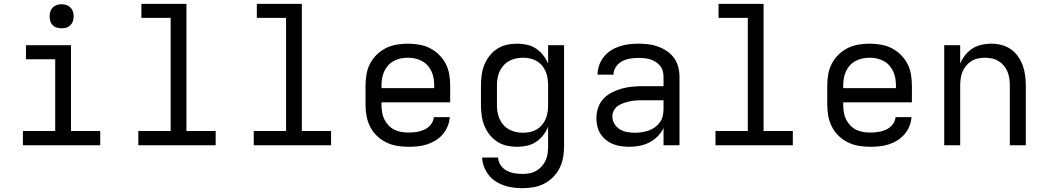

<svg xmlns="http://www.w3.org/2000/svg" viewBox="-20 -755 5440 998"><path d="M99 0V-74H267V-447H115V-520H349V-74H501V0ZM300 -608Q287 -608 275 -611.5Q263 -615 254 -624Q245 -633 241.5 -645Q238 -657 238 -670Q238 -683 241.5 -695Q245 -707 254 -716Q263 -725 275 -729Q287 -733 300 -733Q313 -733 325 -729Q337 -725 346 -716Q355 -707 359 -695Q363 -683 363 -670Q363 -657 359 -645Q355 -633 346 -624Q337 -615 325 -611.5Q313 -608 300 -608Z M699 0V-74H867V-662H715V-735H949V-74H1101V0Z M1299 0V-74H1467V-662H1315V-735H1549V-74H1701V0Z M2102 8Q2073 8 2043.5 3Q2014 -2 1987.5 -15Q1961 -28 1939.5 -48.5Q1918 -69 1904.5 -95.5Q1891 -122 1885.5 -151Q1880 -180 1880 -210V-310Q1880 -339 1885 -368.5Q1890 -398 1903.5 -424Q1917 -450 1938.5 -471Q1960 -492 1986 -505Q2012 -518 2041.5 -523Q2071 -528 2100 -528Q2129 -528 2158.5 -523Q2188 -518 2214 -505Q2240 -492 2261.5 -471Q2283 -450 2296.5 -424Q2310 -398 2315 -368.5Q2320 -339 2320 -310V-223H1963V-210Q1963 -191 1966 -172Q1969 -153 1977 -136Q1985 -119 1998.5 -104.5Q2012 -90 2028.5 -81.5Q2045 -73 2064 -69.5Q2083 -66 2102 -66Q2124 -66 2145 -69Q2166 -72 2185.5 -81Q2205 -90 2219 -107Q2233 -124 2235 -146H2318Q2316 -121 2306.5 -98Q2297 -75 2281 -56.5Q2265 -38 2244 -25Q2223 -12 2199.5 -4.5Q2176 3 2151.5 5.5Q2127 8 2102 8ZM1963 -297H2237V-310Q2237 -329 2234 -347.5Q2231 -366 2223 -383.5Q2215 -401 2202.5 -415Q2190 -429 2173 -438Q2156 -447 2137.5 -451Q2119 -455 2100 -455Q2081 -455 2062.5 -451Q2044 -447 2027 -438Q2010 -429 1997.5 -415Q1985 -401 1977 -383.5Q1969 -366 1966 -347.5Q1963 -329 1963 -310Z M2696 223Q2672 223 2647.5 220Q2623 217 2600 209Q2577 201 2556 187.5Q2535 174 2520 154.5Q2505 135 2496 112Q2487 89 2486 64H2569Q2570 86 2582.5 104Q2595 122 2614 132Q2633 142 2654 145.5Q2675 149 2696 149Q2715 149 2733.5 145.5Q2752 142 2768 132.5Q2784 123 2796.5 109Q2809 95 2816.5 78Q2824 61 2826.5 42.5Q2829 24 2829 5V-96Q2819 -72 2803 -51.5Q2787 -31 2765.5 -17Q2744 -3 2718.5 2.5Q2693 8 2668 8Q2640 8 2613.5 2Q2587 -4 2564 -19Q2541 -34 2524 -56Q2507 -78 2497 -103.5Q2487 -129 2483.5 -156Q2480 -183 2480 -210V-310Q2480 -337 2483.5 -364Q2487 -391 2497 -416.5Q2507 -442 2524 -464Q2541 -486 2564 -501Q2587 -516 2613.5 -522Q2640 -528 2668 -528Q2693 -528 2718.5 -522.5Q2744 -517 2765.5 -503Q2787 -489 2803 -468.5Q2819 -448 2829 -424V-520H2912V5Q2912 34 2907 63Q2902 92 2889 118Q2876 144 2855.5 165Q2835 186 2809 199.5Q2783 213 2754 218Q2725 223 2696 223ZM2699 -65Q2718 -65 2736 -69Q2754 -73 2770 -82.5Q2786 -92 2798 -106.5Q2810 -121 2817 -138Q2824 -155 2826.5 -173.5Q2829 -192 2829 -210V-310Q2829 -328 2826.5 -346.5Q2824 -365 2817 -382Q2810 -399 2798 -413.5Q2786 -428 2770 -437.5Q2754 -447 2736 -451Q2718 -455 2699 -455Q2680 -455 2661.5 -451Q2643 -447 2626.5 -438Q2610 -429 2597 -414.5Q2584 -400 2576.5 -383Q2569 -366 2566 -347.5Q2563 -329 2563 -310V-210Q2563 -191 2566 -172.5Q2569 -154 2576.5 -137Q2584 -120 2597 -105.5Q2610 -91 2626.5 -82Q2643 -73 2661.5 -69Q2680 -65 2699 -65Z M3251 8Q3230 8 3208.5 5Q3187 2 3167 -6Q3147 -14 3130 -27.5Q3113 -41 3101.5 -59Q3090 -77 3085 -98Q3080 -119 3080 -141Q3080 -169 3089 -195.5Q3098 -222 3117 -242Q3136 -262 3160.5 -274.5Q3185 -287 3212 -294.5Q3239 -302 3266.5 -304.5Q3294 -307 3321 -307H3429V-355Q3429 -371 3425 -386Q3421 -401 3411 -413Q3401 -425 3387.5 -433.5Q3374 -442 3359.5 -446.5Q3345 -451 3329.5 -452.5Q3314 -454 3299 -454Q3277 -454 3255 -450.5Q3233 -447 3213.5 -436.5Q3194 -426 3181.5 -407.5Q3169 -389 3169 -367Q3169 -367 3169 -367Q3169 -367 3169 -367H3086Q3086 -367 3086 -367Q3086 -367 3086 -367Q3086 -392 3094.5 -416Q3103 -440 3118.5 -459.5Q3134 -479 3155 -492.5Q3176 -506 3200 -514Q3224 -522 3249 -525Q3274 -528 3299 -528Q3325 -528 3350.5 -525Q3376 -522 3400.5 -513Q3425 -504 3447 -489Q3469 -474 3484 -453Q3499 -432 3505.5 -406.5Q3512 -381 3512 -355V0H3429V-90Q3418 -66 3398.5 -46.5Q3379 -27 3355 -14.5Q3331 -2 3304.5 3Q3278 8 3251 8ZM3282 -65Q3300 -65 3318 -68Q3336 -71 3353 -77Q3370 -83 3385 -94Q3400 -105 3410.5 -120Q3421 -135 3425 -153Q3429 -171 3429 -189V-234H3321Q3305 -234 3288 -233Q3271 -232 3255 -228.5Q3239 -225 3223 -220Q3207 -215 3193 -205.5Q3179 -196 3171 -181Q3163 -166 3163 -150Q3163 -129 3174 -111Q3185 -93 3202.5 -82.5Q3220 -72 3240.5 -68.5Q3261 -65 3282 -65Z M3699 0V-74H3867V-662H3715V-735H3949V-74H4101V0Z M4502 8Q4473 8 4443.5 3Q4414 -2 4387.5 -15Q4361 -28 4339.5 -48.5Q4318 -69 4304.5 -95.5Q4291 -122 4285.5 -151Q4280 -180 4280 -210V-310Q4280 -339 4285 -368.5Q4290 -398 4303.5 -424Q4317 -450 4338.5 -471Q4360 -492 4386 -505Q4412 -518 4441.5 -523Q4471 -528 4500 -528Q4529 -528 4558.5 -523Q4588 -518 4614 -505Q4640 -492 4661.5 -471Q4683 -450 4696.5 -424Q4710 -398 4715 -368.5Q4720 -339 4720 -310V-223H4363V-210Q4363 -191 4366 -172Q4369 -153 4377 -136Q4385 -119 4398.5 -104.5Q4412 -90 4428.5 -81.5Q4445 -73 4464 -69.5Q4483 -66 4502 -66Q4524 -66 4545 -69Q4566 -72 4585.5 -81Q4605 -90 4619 -107Q4633 -124 4635 -146H4718Q4716 -121 4706.5 -98Q4697 -75 4681 -56.5Q4665 -38 4644 -25Q4623 -12 4599.5 -4.5Q4576 3 4551.5 5.5Q4527 8 4502 8ZM4363 -297H4637V-310Q4637 -329 4634 -347.5Q4631 -366 4623 -383.5Q4615 -401 4602.5 -415Q4590 -429 4573 -438Q4556 -447 4537.5 -451Q4519 -455 4500 -455Q4481 -455 4462.5 -451Q4444 -447 4427 -438Q4410 -429 4397.5 -415Q4385 -401 4377 -383.5Q4369 -366 4366 -347.5Q4363 -329 4363 -310Z M4888 0V-520H4971V-424Q4981 -448 4997 -468.5Q5013 -489 5034 -502.5Q5055 -516 5080.5 -522Q5106 -528 5132 -528Q5158 -528 5184.5 -521.5Q5211 -515 5233 -500Q5255 -485 5271 -462.5Q5287 -440 5296 -415Q5305 -390 5308.5 -363.5Q5312 -337 5312 -310V0H5229V-310Q5229 -328 5226.5 -346.5Q5224 -365 5217 -382Q5210 -399 5198 -413.5Q5186 -428 5170.5 -437.5Q5155 -447 5136.5 -451Q5118 -455 5100 -455Q5082 -455 5063.5 -451Q5045 -447 5029.5 -437.5Q5014 -428 5002 -413.5Q4990 -399 4983 -382Q4976 -365 4973.5 -346.5Q4971 -328 4971 -310V0Z"/></svg>

Font: Iosevka Custom Extended
Style: Regular
Weight: 400
Width: 7
Monospace: yes
Designer: Belleve Invis
Foundry: Belleve Invis
Version: Version 11.2.4; ttfautohint (v1.8.4)